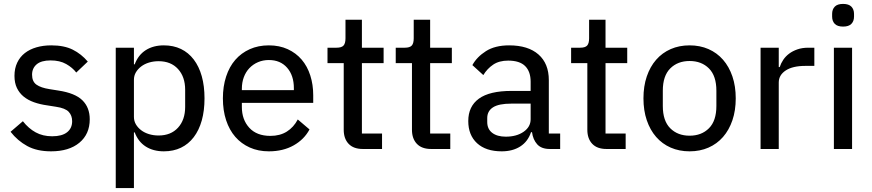

<svg xmlns="http://www.w3.org/2000/svg" viewBox="-20 -762 4460 982"><path d="M241 12Q169 12 119.5 -15Q70 -42 34 -88L97 -142Q126 -105 162.5 -85Q199 -65 247 -65Q297 -65 323 -85.5Q349 -106 349 -142Q349 -171 331.5 -190Q314 -209 266 -216L222 -223Q185 -228 154 -239Q123 -250 101 -268Q79 -286 66.5 -312Q54 -338 54 -374Q54 -412 68 -441.5Q82 -471 107 -490.5Q132 -510 166.5 -520Q201 -530 242 -530Q308 -530 352 -508Q396 -486 429 -447L370 -391Q351 -416 318.5 -434.5Q286 -453 239 -453Q191 -453 167.5 -433Q144 -413 144 -380Q144 -345 166.5 -329Q189 -313 234 -306L278 -299Q364 -286 401.5 -249Q439 -212 439 -152Q439 -76 386 -32Q333 12 241 12Z M572 -518H665V-433H669Q687 -481 725.5 -505.5Q764 -530 818 -530Q867 -530 905.5 -511.5Q944 -493 971 -457.5Q998 -422 1012 -372Q1026 -322 1026 -259Q1026 -196 1012 -146Q998 -96 971 -60.5Q944 -25 905.5 -6.5Q867 12 818 12Q764 12 725.5 -12.5Q687 -37 669 -85H665V200H572ZM791 -69Q854 -69 890.5 -109Q927 -149 927 -215V-303Q927 -369 890.5 -409Q854 -449 791 -449Q765 -449 742 -442Q719 -435 702 -422Q685 -409 675 -392Q665 -375 665 -354V-164Q665 -143 675 -126Q685 -109 702 -96Q719 -83 742 -76Q765 -69 791 -69Z M1355 12Q1301 12 1257.5 -7.5Q1214 -27 1183.5 -62Q1153 -97 1136.5 -147Q1120 -197 1120 -259Q1120 -320 1136.5 -370.5Q1153 -421 1183.5 -456Q1214 -491 1257.5 -510.5Q1301 -530 1355 -530Q1409 -530 1451.5 -510.5Q1494 -491 1523 -457Q1552 -423 1567 -376Q1582 -329 1582 -275V-236H1217V-215Q1217 -150 1255 -108.5Q1293 -67 1363 -67Q1412 -67 1447 -89Q1482 -111 1503 -151L1563 -100Q1536 -49 1482 -18.5Q1428 12 1355 12ZM1355 -455Q1325 -455 1299.5 -444Q1274 -433 1255.5 -413.5Q1237 -394 1227 -367Q1217 -340 1217 -308V-301H1483V-311Q1483 -376 1448.5 -415.5Q1414 -455 1355 -455Z M1836 0Q1788 0 1763 -26.5Q1738 -53 1738 -98V-439H1655V-518H1701Q1727 -518 1737 -529Q1747 -540 1747 -566V-661H1831V-518H1942V-439H1831V-79H1934V0Z M2185 0Q2137 0 2112 -26.5Q2087 -53 2087 -98V-439H2004V-518H2050Q2076 -518 2086 -529Q2096 -540 2096 -566V-661H2180V-518H2291V-439H2180V-79H2283V0Z M2792 0Q2749 0 2727.5 -24Q2706 -48 2701 -86H2696Q2680 -38 2641 -13Q2602 12 2546 12Q2465 12 2420 -29.5Q2375 -71 2375 -143Q2375 -218 2429.5 -257.5Q2484 -297 2596 -297H2694V-344Q2694 -396 2666 -424Q2638 -452 2579 -452Q2533 -452 2502.5 -431.5Q2472 -411 2452 -378L2396 -429Q2419 -471 2465.5 -500.5Q2512 -530 2584 -530Q2681 -530 2734 -483.5Q2787 -437 2787 -352V-79H2845V0ZM2567 -63Q2622 -63 2658 -88Q2694 -113 2694 -152V-232H2595Q2531 -232 2501.5 -213Q2472 -194 2472 -158V-138Q2472 -102 2497.5 -82.5Q2523 -63 2567 -63Z M3082 0Q3034 0 3009 -26.5Q2984 -53 2984 -98V-439H2901V-518H2947Q2973 -518 2983 -529Q2993 -540 2993 -566V-661H3077V-518H3188V-439H3077V-79H3180V0Z M3507 12Q3454 12 3410.5 -7Q3367 -26 3336 -61.5Q3305 -97 3288 -147Q3271 -197 3271 -259Q3271 -321 3288 -371Q3305 -421 3336 -456.5Q3367 -492 3410.5 -511Q3454 -530 3507 -530Q3560 -530 3603.5 -511Q3647 -492 3678 -456.5Q3709 -421 3726 -371Q3743 -321 3743 -259Q3743 -197 3726 -147Q3709 -97 3678 -61.5Q3647 -26 3603.5 -7Q3560 12 3507 12ZM3507 -68Q3568 -68 3606 -106Q3644 -144 3644 -220V-298Q3644 -374 3606 -412Q3568 -450 3507 -450Q3446 -450 3408 -412Q3370 -374 3370 -298V-220Q3370 -144 3408 -106Q3446 -68 3507 -68Z M3870 0V-518H3963V-419H3968Q3974 -438 3986 -456Q3998 -474 4016 -487.5Q4034 -501 4058.5 -509.5Q4083 -518 4114 -518H4145V-425H4099Q4034 -425 3998.5 -401.5Q3963 -378 3963 -340V0Z M4292 -626Q4263 -626 4249.5 -640Q4236 -654 4236 -677V-691Q4236 -714 4249.5 -728Q4263 -742 4292 -742Q4321 -742 4334.5 -728Q4348 -714 4348 -691V-677Q4348 -654 4334.5 -640Q4321 -626 4292 -626ZM4245 -518H4338V0H4245Z"/></svg>

Font: IBM Plex Sans Thai Text
Style: Regular
Weight: 450
Designer: Mike Abbink, Paul van der Laan, Pieter van Rosmalen, Ben Mitchell, Mark Frömberg
Foundry: Bold Monday
Version: Version 1.1